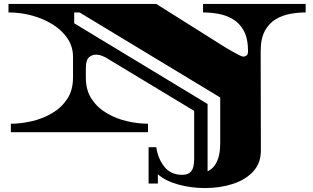

<svg xmlns="http://www.w3.org/2000/svg" viewBox="-20 -670 1584 973"><path d="M1019 283Q948 283 883 265Q818 247 780 213V260H733V76H772Q780 133 812.5 174.5Q845 216 904 216Q934 216 949 198Q964 180 964 135V-108L515 -379Q515 -379 499.5 -386Q484 -393 465 -393Q446 -393 430.5 -379Q415 -365 415 -323V-277Q415 -212 445 -167.5Q475 -123 522.5 -95.5Q570 -68 625 -55.5Q680 -43 730 -43V0H35V-43Q85 -43 140 -55.5Q195 -68 242.5 -95.5Q290 -123 320 -167.5Q350 -212 350 -277V-382Q350 -433 322.5 -474.5Q295 -516 248 -545.5Q201 -575 143 -591Q85 -607 23 -607V-650H772L1120 -431Q1120 -431 1132 -424Q1144 -417 1160.5 -407.5Q1177 -398 1192 -390.5Q1207 -383 1214 -383Q1220 -383 1228.5 -388Q1237 -393 1237 -410Q1237 -475 1215.5 -514Q1194 -553 1160 -573Q1126 -593 1086 -600Q1046 -607 1009 -607V-650H1529V-607Q1492 -607 1452 -600Q1412 -593 1378 -573Q1344 -553 1322.5 -514Q1301 -475 1301 -410L1302 86Q1304 154 1264.5 197.5Q1225 241 1160 262Q1095 283 1019 283ZM1032 198Q1046 192 1060.5 177.5Q1075 163 1085.5 133Q1096 103 1096 54V-176L383 -607H356V-552L1032 -143Z"/></svg>

Font: Diplomata SC
Style: Regular
Weight: 400
Designer: Eduardo Rodriguez Tunni
Foundry: Eduardo Rodriguez Tunni
Version: Version 1.002; ttfautohint (v1.8.4.7-5d5b);gftools[0.9.23]